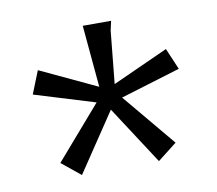

<svg xmlns="http://www.w3.org/2000/svg" viewBox="-55 -582 610 540"><g transform="rotate(-10 250.0 -312.5)"><path d="M213 -519H294Q293 -513 291 -505.5Q289 -498 288 -492L273 -342L432 -414L458 -353L287 -301L413 -150L358 -107L250 -273L138 -106L84 -150L214 -300L41 -353L67 -418L229 -342Z"/></g></svg>

Font: InconsolataGo
Style: Regular
Weight: 400
Designer: Raph Levien, Kirill Tkachev
Foundry: Cyreal
Version: Version 1.013